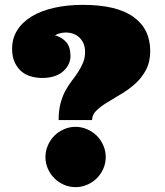

<svg xmlns="http://www.w3.org/2000/svg" viewBox="-20 -749 678 790"><path d="M598.1 -539.1Q598.1 -494.1 580.6 -461.2Q563 -428.2 535.9 -404.1Q508.8 -379.9 478.5 -362.1Q448.2 -344.2 421.1 -327.6Q394 -311 376.5 -293.9Q358.9 -276.9 358.9 -254.9H221.2Q221.2 -293.9 229 -323.5Q236.8 -353 249 -375.5Q261.2 -397.9 275.6 -416.5Q290 -435.1 302 -453.6Q314 -472.2 322 -491.7Q330.1 -511.2 330.1 -536.1Q330.1 -561 319.1 -579.1Q308.1 -597.2 290.5 -606.2Q272.9 -615.2 250.5 -615.2Q228 -615.2 206.1 -604Q235.8 -595.2 252.9 -575.2Q270 -555.2 270 -518.1Q270 -501 262.5 -485.1Q254.9 -469.2 240.5 -456.1Q226.1 -442.9 204.1 -435.5Q182.1 -428.2 153.8 -428.2Q132.8 -428.2 110.8 -433.6Q88.9 -439 71 -452.9Q53.2 -466.8 41.5 -490.5Q29.8 -514.2 29.8 -548.8Q29.8 -591.8 51.5 -625.5Q73.2 -659.2 111.6 -682.1Q149.9 -705.1 203.4 -717Q256.8 -729 320.8 -729Q460 -729 529.1 -679.4Q598.1 -629.9 598.1 -539.1ZM167 -103Q167 -127.9 177 -150.9Q187 -173.8 203.6 -190.4Q220.2 -207 242.7 -217Q265.1 -227.1 291 -227.1Q315.9 -227.1 338.9 -217Q361.8 -207 378.4 -190.4Q395 -173.8 405 -150.9Q415 -127.9 415 -103Q415 -77.1 405 -54.7Q395 -32.2 378.4 -15.6Q361.8 1 338.9 11Q315.9 21 291 21Q265.1 21 242.7 11Q220.2 1 203.6 -15.6Q187 -32.2 177 -54.7Q167 -77.1 167 -103Z"/></svg>

Font: Ultra
Style: Regular
Weight: 400
Designer: Astigmatic (AOETI)
Foundry: Astigmatic (AOETI)
Version: Version 1.001